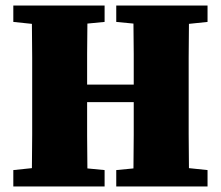

<svg xmlns="http://www.w3.org/2000/svg" viewBox="-20 -672 796 692"><path d="M399 -593V-652H728V-593L661 -586Q660 -526 660 -465Q660 -404 660 -342V-310Q660 -249 660 -188Q660 -127 661 -66L728 -59V0H399V-59L461 -65Q462 -126 462 -186.5Q462 -247 462 -304H294Q294 -241 294 -182Q294 -123 295 -65L357 -59V0H28V-59L95 -66Q96 -126 96 -187.5Q96 -249 96 -310V-342Q96 -403 96 -464Q96 -525 95 -586L28 -593V-652H357V-593L295 -587Q294 -533 294 -478Q294 -423 294 -367H462Q462 -422 462 -477Q462 -532 461 -587Z"/></svg>

Font: Source Serif Pro Black
Style: Regular
Weight: 900
Designer: Frank Grießhammer
Foundry: Adobe Systems Incorporated
Version: Version 3.001;hotconv 1.0.111;makeotfexe 2.5.65597